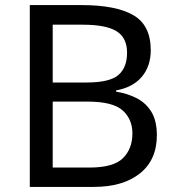

<svg xmlns="http://www.w3.org/2000/svg" viewBox="-20 -734 690 754"><path d="M301 -714Q435 -714 503.5 -674.5Q572 -635 572 -537Q572 -474 537 -432.5Q502 -391 436 -379V-374Q481 -367 517.5 -348Q554 -329 575 -294Q596 -259 596 -203Q596 -106 529.5 -53Q463 0 348 0H97V-714ZM319 -410Q411 -410 445 -439.5Q479 -469 479 -527Q479 -586 437.5 -611.5Q396 -637 305 -637H187V-410ZM187 -335V-76H331Q426 -76 463 -113Q500 -150 500 -210Q500 -266 461.5 -300.5Q423 -335 324 -335Z"/></svg>

Font: Noto Sans Phoenician
Style: Regular
Weight: 400
Designer: Monotype Design Team
Foundry: Monotype Imaging Inc.
Version: Version 2.001; ttfautohint (v1.8.4.7-5d5b)